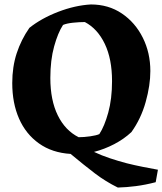

<svg xmlns="http://www.w3.org/2000/svg" viewBox="-20 -681 729 862"><path d="M509 161Q454 134 405.5 97Q357 60 297 10Q214 5 155 -37Q96 -79 65.5 -148.5Q35 -218 35 -308Q35 -381 55 -442Q75 -503 112 -556Q166 -599 241.5 -628Q317 -657 388 -661Q467 -661 527 -620.5Q587 -580 621 -512Q655 -444 655 -362Q655 -298 634 -223Q613 -148 570 -88Q537 -57 493 -34Q449 -11 402 1Q436 17 473.5 29.5Q511 42 549 52Q585 61 620.5 68Q656 75 689 81L679 137Q633 149 590.5 154.5Q548 160 509 161ZM333 -65Q357 -65 385 -69Q413 -73 426 -79Q449 -114 466 -175.5Q483 -237 483 -317Q483 -416 450.5 -484Q418 -552 361 -582Q336 -582 307.5 -579Q279 -576 263 -569Q240 -534 223 -472.5Q206 -411 206 -331Q206 -231 239.5 -163Q273 -95 333 -65Z"/></svg>

Font: Labrada
Style: Bold
Weight: 700
Designer: Mercedes Jáuregui
Foundry: Omnibus-Type Team
Version: Version 1.000; ttfautohint (v1.8.4.7-5d5b)